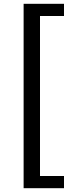

<svg xmlns="http://www.w3.org/2000/svg" viewBox="-20 -817 396 1008"><path d="M104 171H316V107H190V-733H316V-797H104Z"/></svg>

Font: Noto Sans JP Medium
Style: Regular
Weight: 500
Designer: Ryoko NISHIZUKA 西塚涼子 (kana, bopomofo & ideographs); Paul D. Hunt (Latin, Greek & Cyrillic); Sandoll Communications 산돌커뮤니
Foundry: Adobe
Version: Version 2.004;hotconv 1.0.118;makeotfexe 2.5.65603